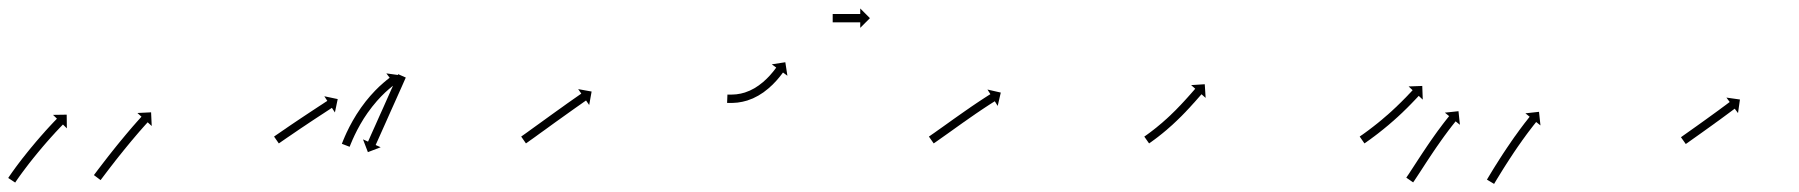

<svg xmlns="http://www.w3.org/2000/svg" viewBox="-51 -435 4310 460"><path d="M-30.1 -10.5C-30.5 -9.9 -30.9 -9.2 -31.3 -8.6L-14.6 2.4C-14.2 1.8 -13.8 1.2 -13.4 0.6L-13.5 0.6L-13.5 0.6C-12.4 -1 -11.3 -2.6 -10.1 -4.3C-10.1 -4.3 -10.1 -4.2 -10.2 -4.2C-10.2 -4.2 -10.2 -4.2 -10.2 -4.2C-8.5 -6.7 -6.7 -9.2 -5 -11.6C-5 -11.6 -5 -11.6 -5 -11.6C-5 -11.6 -5 -11.6 -5 -11.6C-2.7 -14.7 -0.5 -17.9 1.8 -21L1.8 -21L1.8 -21C4.5 -24.6 7.2 -28.3 10 -31.9L10 -31.9L10 -31.9C13 -35.9 16.1 -40 19.2 -44L19.2 -44L19.2 -44C22.6 -48.2 25.9 -52.5 29.3 -56.7L29.3 -56.7L29.3 -56.7C32.8 -61 36.3 -65.4 39.9 -69.7L39.9 -69.7L39.9 -69.7C43.4 -74 47 -78.3 50.7 -82.6L50.6 -82.5L50.6 -82.5C54.1 -86.6 57.7 -90.8 61.2 -94.8L61.2 -94.8L61.2 -94.8C64.6 -98.6 67.9 -102.4 71.3 -106.2L71.3 -106.2L71.3 -106.2C74.3 -109.6 77.4 -112.9 80.5 -116.3L80.5 -116.3L80.4 -116.3C83.1 -119.1 85.7 -121.9 88.3 -124.7L88.3 -124.7L88.3 -124.7C90.3 -126.9 92.4 -129 94.4 -131.2L94.4 -131.1L94.4 -131.1C95.7 -132.5 97 -133.9 98.4 -135.3L98.4 -135.3L98.4 -135.3C98.8 -135.8 99.3 -136.2 99.8 -136.7L109.2 -127.5L108.8 -160.3L76 -159.8L85.4 -150.7C85 -150.2 84.5 -149.7 84 -149.2L84 -149.2L84 -149.2C82.6 -147.8 81.3 -146.4 80 -145L80 -145L79.9 -145C77.9 -142.8 75.8 -140.6 73.7 -138.4L73.7 -138.4L73.7 -138.4C71 -135.5 68.4 -132.7 65.7 -129.8L65.7 -129.8L65.7 -129.8C62.6 -126.4 59.5 -123 56.4 -119.6L56.4 -119.6L56.4 -119.5C53 -115.7 49.6 -111.9 46.2 -108L46.2 -108L46.2 -108C42.6 -103.8 39 -99.7 35.4 -95.5L35.4 -95.5L35.4 -95.5C31.7 -91.1 28.1 -86.8 24.5 -82.4L24.5 -82.4L24.4 -82.4C20.9 -78 17.3 -73.6 13.7 -69.2L13.7 -69.2L13.7 -69.2C10.3 -64.9 6.9 -60.6 3.5 -56.3L3.5 -56.3L3.4 -56.3C0.3 -52.2 -2.8 -48.1 -6 -44L-6 -44L-6 -44C-8.8 -40.3 -11.5 -36.6 -14.3 -32.9L-14.3 -32.8L-14.3 -32.8C-16.7 -29.6 -19 -26.4 -21.3 -23.2C-21.3 -23.2 -21.3 -23.2 -21.3 -23.2C-21.3 -23.2 -21.3 -23.2 -21.3 -23.2C-23.1 -20.7 -24.9 -18.1 -26.6 -15.6C-26.6 -15.6 -26.6 -15.6 -26.6 -15.6C-26.6 -15.6 -26.6 -15.6 -26.6 -15.6C-27.8 -13.9 -28.9 -12.2 -30.1 -10.5L-30.1 -10.5ZM175.2 -17.1C174.8 -16.5 174.4 -16 174 -15.5L190 -3.5C190.4 -4 190.8 -4.6 191.2 -5.1C192.3 -6.6 193.5 -8.1 194.6 -9.6C196.3 -11.9 198.1 -14.3 199.9 -16.6L199.9 -16.6L199.9 -16.6C202.2 -19.6 204.5 -22.7 206.8 -25.7L206.8 -25.7L206.8 -25.7C209.5 -29.3 212.3 -32.8 215 -36.4L215 -36.4L215 -36.4C218.1 -40.4 221.2 -44.3 224.3 -48.3L224.3 -48.3L224.2 -48.3C227.6 -52.5 230.9 -56.7 234.2 -60.9L234.2 -60.9L234.2 -60.9C237.7 -65.3 241.2 -69.6 244.7 -73.9L244.7 -73.9L244.6 -73.9C248.1 -78.2 251.7 -82.5 255.2 -86.8L255.2 -86.8L255.2 -86.8C258.6 -91 262.1 -95.1 265.5 -99.3L265.5 -99.2L265.5 -99.2C268.7 -103.1 272 -107 275.3 -110.8L275.3 -110.8L275.3 -110.8C278.2 -114.2 281.2 -117.6 284.1 -121.1L284.1 -121L284.1 -121C286.6 -123.9 289.2 -126.8 291.7 -129.7L291.7 -129.7L291.7 -129.7C293.7 -131.9 295.6 -134.1 297.6 -136.3L297.6 -136.3L297.6 -136.3C298.9 -137.7 300.1 -139.1 301.4 -140.5L301.4 -140.5L301.4 -140.5C301.9 -141 302.3 -141.5 302.8 -142L312.5 -133.1L311 -165.9L278.2 -164.3L288 -155.4C287.5 -154.9 287.1 -154.4 286.6 -153.9L286.6 -153.9L286.6 -153.9C285.3 -152.5 284 -151.1 282.7 -149.6L282.7 -149.6L282.7 -149.6C280.7 -147.4 278.7 -145.2 276.7 -142.9L276.7 -142.9L276.7 -142.9C274.2 -140 271.6 -137.1 269.1 -134.2L269.1 -134.2L269 -134.2C266 -130.7 263.1 -127.3 260.1 -123.8L260.1 -123.8L260.1 -123.8C256.8 -119.9 253.5 -116 250.2 -112.1L250.2 -112.1L250.2 -112.1C246.7 -107.9 243.2 -103.7 239.8 -99.5L239.7 -99.5L239.7 -99.5C236.2 -95.2 232.6 -90.9 229.1 -86.5L229.1 -86.5L229.1 -86.5C225.6 -82.1 222.1 -77.8 218.6 -73.4L218.6 -73.4L218.6 -73.4C215.2 -69.1 211.9 -64.9 208.5 -60.6L208.5 -60.6L208.5 -60.6C205.4 -56.6 202.3 -52.6 199.2 -48.6L199.2 -48.6L199.2 -48.6C196.4 -45 193.6 -41.4 190.9 -37.8L190.9 -37.8L190.9 -37.8C188.6 -34.8 186.3 -31.7 183.9 -28.7L183.9 -28.7L183.9 -28.7C182.2 -26.3 180.4 -24 178.6 -21.6C177.5 -20.1 176.3 -18.6 175.2 -17.1Z M607 -108.8C606.5 -108.4 606.1 -108.1 605.6 -107.8L617 -91.4C617.5 -91.7 617.9 -92 618.4 -92.3C619.7 -93.3 621.1 -94.2 622.4 -95.1C624.5 -96.6 626.6 -98 628.6 -99.4C631.3 -101.3 634 -103.1 636.7 -105C639.9 -107.2 643.1 -109.4 646.3 -111.5L646.3 -111.5L646.3 -111.5C649.8 -114 653.4 -116.4 657 -118.8L657 -118.8L657 -118.8C660.8 -121.4 664.6 -124 668.4 -126.6L668.4 -126.6L668.4 -126.6C672.4 -129.2 676.3 -131.9 680.3 -134.5L680.3 -134.5L680.3 -134.5C684.3 -137.2 688.2 -139.8 692.2 -142.5C696 -145 699.9 -147.5 703.7 -150.1C707.3 -152.5 710.9 -154.8 714.5 -157.2C717.7 -159.3 721 -161.4 724.2 -163.5C726.9 -165.3 729.6 -167.1 732.4 -168.9C734.5 -170.3 736.6 -171.6 738.7 -173C740 -173.9 741.4 -174.8 742.7 -175.7C743.2 -176 743.7 -176.3 744.2 -176.6L751.4 -165.6L758.1 -197.6L726 -204.4L733.2 -193.3C732.7 -193 732.3 -192.7 731.8 -192.4C730.4 -191.5 729.1 -190.6 727.7 -189.8C725.6 -188.4 723.5 -187 721.4 -185.6C718.7 -183.9 716 -182.1 713.2 -180.3C710 -178.2 706.8 -176 703.5 -173.9C699.9 -171.5 696.3 -169.2 692.7 -166.8C688.8 -164.2 685 -161.7 681.1 -159.1C677.1 -156.5 673.2 -153.8 669.2 -151.2L669.2 -151.2L669.2 -151.2C665.2 -148.5 661.2 -145.8 657.3 -143.2L657.3 -143.2L657.3 -143.2C653.4 -140.6 649.6 -138 645.7 -135.4L645.7 -135.4L645.7 -135.4C642.1 -132.9 638.6 -130.5 635 -128.1L635 -128.1L635 -128C631.8 -125.9 628.6 -123.7 625.4 -121.5C622.7 -119.6 620 -117.7 617.3 -115.9C615.2 -114.4 613.1 -113 611 -111.6C609.7 -110.6 608.3 -109.7 607 -108.8ZM920.4 -247.4C920.7 -248 921 -248.6 921.2 -249.2L903 -257.3C902.7 -256.7 902.4 -256.1 902.2 -255.5C901.4 -253.8 900.6 -252.1 899.9 -250.4C898.7 -247.7 897.5 -245.1 896.3 -242.4C894.8 -239 893.2 -235.5 891.7 -232.1C889.9 -228 888 -223.9 886.2 -219.9C884.2 -215.3 882.2 -210.8 880.1 -206.2C877.9 -201.3 875.8 -196.5 873.6 -191.6C871.4 -186.6 869.1 -181.6 866.9 -176.5C864.6 -171.5 862.4 -166.5 860.1 -161.5C858 -156.6 855.8 -151.7 853.6 -146.9C851.6 -142.3 849.5 -137.8 847.5 -133.2C845.7 -129.1 843.9 -125.1 842 -121C840.5 -117.5 839 -114.1 837.4 -110.7C836.2 -108 835 -105.3 833.9 -102.7C833.1 -101 832.3 -99.3 831.6 -97.6C831.3 -97 831 -96.4 830.8 -95.7L818.7 -101.1L830.4 -70.5L861 -82.2L849 -87.6C849.3 -88.2 849.6 -88.8 849.8 -89.4C850.6 -91.1 851.3 -92.8 852.1 -94.5C853.3 -97.2 854.5 -99.8 855.7 -102.5C857.2 -105.9 858.8 -109.4 860.3 -112.8C862.1 -116.9 863.9 -121 865.8 -125.1C867.8 -129.6 869.8 -134.2 871.9 -138.7C874 -143.6 876.2 -148.4 878.4 -153.3C880.6 -158.3 882.9 -163.4 885.1 -168.4C887.4 -173.4 889.6 -178.4 891.9 -183.5C894 -188.3 896.2 -193.2 898.4 -198C900.4 -202.6 902.5 -207.1 904.5 -211.7C906.3 -215.8 908.1 -219.9 910 -223.9C911.5 -227.4 913 -230.8 914.6 -234.3C915.8 -236.9 916.9 -239.6 918.1 -242.2C918.9 -243.9 919.7 -245.7 920.4 -247.4ZM768.8 -92.5C768.5 -91.8 768.3 -91.2 768 -90.5L786.7 -83.3C786.9 -83.9 787.2 -84.6 787.4 -85.2L787.4 -85.2L787.4 -85.2C788.1 -87.1 788.9 -88.9 789.6 -90.7C789.6 -90.7 789.6 -90.7 789.6 -90.7C789.6 -90.7 789.6 -90.7 789.6 -90.7C790.8 -93.5 792 -96.3 793.2 -99.1C793.2 -99.1 793.2 -99.1 793.1 -99.1C793.1 -99.1 793.1 -99.1 793.1 -99.1C794.7 -102.7 796.4 -106.3 798.1 -109.9C798.1 -109.9 798.1 -109.9 798 -109.9C798 -109.9 798 -109.8 798 -109.8C800.1 -114.1 802.1 -118.3 804.3 -122.5C804.3 -122.5 804.3 -122.5 804.2 -122.5C804.2 -122.4 804.2 -122.4 804.2 -122.4C806.7 -127.1 809.2 -131.7 811.8 -136.3C811.8 -136.3 811.7 -136.3 811.7 -136.2C811.7 -136.2 811.7 -136.2 811.7 -136.2C814.5 -141.1 817.4 -145.9 820.4 -150.7C820.4 -150.7 820.4 -150.7 820.4 -150.6C820.4 -150.6 820.3 -150.6 820.3 -150.6C823.5 -155.5 826.8 -160.3 830.1 -165.2C830.1 -165.2 830.1 -165.1 830 -165.1C830 -165 830 -165 830 -165C833.4 -169.8 836.9 -174.5 840.5 -179.1C840.5 -179.1 840.4 -179.1 840.4 -179.1C840.4 -179 840.4 -179 840.4 -179C843.9 -183.4 847.5 -187.8 851.3 -192.1C851.3 -192.1 851.2 -192.1 851.2 -192.1C851.2 -192 851.1 -192 851.1 -192C854.7 -196 858.3 -199.9 862 -203.8C862 -203.8 862 -203.8 861.9 -203.7C861.9 -203.7 861.9 -203.7 861.9 -203.7C865.2 -207.1 868.7 -210.5 872.1 -213.8C872.1 -213.8 872.1 -213.8 872.1 -213.7C872.1 -213.7 872 -213.7 872 -213.7C875 -216.4 878 -219.2 881.1 -221.8C881.1 -221.8 881.1 -221.8 881.1 -221.8C881 -221.8 881 -221.7 881 -221.7C883.4 -223.8 885.8 -225.8 888.3 -227.8C888.3 -227.8 888.2 -227.8 888.2 -227.8C888.2 -227.7 888.2 -227.7 888.2 -227.7C889.8 -229 891.4 -230.2 893 -231.5C893 -231.5 892.9 -231.5 892.9 -231.5C892.9 -231.5 892.9 -231.4 892.9 -231.4C893.5 -231.9 894.1 -232.3 894.6 -232.8L902.6 -222.3L907.1 -254.7L874.6 -259.2L882.6 -248.7C882 -248.2 881.4 -247.8 880.8 -247.3C880.8 -247.3 880.8 -247.3 880.8 -247.3C880.7 -247.3 880.7 -247.3 880.7 -247.3C879.1 -246 877.4 -244.7 875.7 -243.4C875.7 -243.4 875.7 -243.4 875.7 -243.3C875.7 -243.3 875.6 -243.3 875.6 -243.3C873.1 -241.2 870.6 -239.1 868.1 -237C868.1 -237 868 -237 868 -236.9C868 -236.9 868 -236.9 868 -236.9C864.7 -234.1 861.6 -231.3 858.5 -228.4C858.5 -228.4 858.4 -228.3 858.4 -228.3C858.4 -228.3 858.3 -228.3 858.3 -228.3C854.7 -224.8 851.1 -221.3 847.6 -217.7C847.6 -217.7 847.6 -217.7 847.6 -217.7C847.5 -217.6 847.5 -217.6 847.5 -217.6C843.7 -213.6 839.9 -209.5 836.2 -205.3C836.2 -205.3 836.2 -205.3 836.1 -205.2C836.1 -205.2 836.1 -205.2 836.1 -205.2C832.2 -200.7 828.4 -196.1 824.7 -191.5C824.7 -191.5 824.7 -191.4 824.7 -191.4C824.7 -191.4 824.6 -191.3 824.6 -191.3C820.9 -186.5 817.3 -181.6 813.7 -176.7C813.7 -176.7 813.7 -176.6 813.7 -176.6C813.7 -176.6 813.6 -176.5 813.6 -176.5C810.2 -171.5 806.8 -166.5 803.5 -161.4C803.5 -161.4 803.5 -161.4 803.5 -161.3C803.5 -161.3 803.4 -161.3 803.4 -161.3C800.3 -156.3 797.3 -151.3 794.4 -146.2C794.4 -146.2 794.4 -146.2 794.4 -146.2C794.3 -146.1 794.3 -146.1 794.3 -146.1C791.7 -141.3 789 -136.5 786.5 -131.7C786.5 -131.7 786.5 -131.7 786.5 -131.6C786.5 -131.6 786.4 -131.6 786.4 -131.6C784.2 -127.2 782.1 -122.9 780 -118.5C780 -118.5 780 -118.4 779.9 -118.4C779.9 -118.4 779.9 -118.4 779.9 -118.4C778.2 -114.6 776.5 -110.9 774.8 -107.1C774.8 -107.1 774.8 -107.1 774.8 -107.1C774.8 -107.1 774.8 -107 774.8 -107C773.5 -104.1 772.3 -101.2 771.1 -98.3C771.1 -98.3 771.1 -98.3 771.1 -98.2C771.1 -98.2 771.1 -98.2 771.1 -98.2C770.3 -96.3 769.6 -94.4 768.8 -92.5L768.8 -92.5Z M1199.2 -108.9C1198.7 -108.5 1198.2 -108.2 1197.7 -107.8L1209.1 -91.4C1209.6 -91.8 1210.1 -92.1 1210.6 -92.5L1210.6 -92.5L1210.6 -92.5C1212.1 -93.5 1213.6 -94.6 1215.1 -95.6L1215.1 -95.6L1215.1 -95.7C1217.5 -97.3 1219.8 -99 1222.1 -100.7L1222.2 -100.7L1222.2 -100.7C1225.2 -102.8 1228.3 -105 1231.3 -107.2C1234.9 -109.8 1238.5 -112.4 1242.1 -115.1C1246.2 -118 1250.2 -120.9 1254.3 -123.8C1258.6 -126.9 1262.9 -130.1 1267.2 -133.2C1271.7 -136.4 1276.2 -139.6 1280.6 -142.9C1285.1 -146.1 1289.6 -149.3 1294.1 -152.5C1298.4 -155.6 1302.7 -158.7 1307.1 -161.8C1311.2 -164.8 1315.2 -167.7 1319.3 -170.5C1323 -173.1 1326.6 -175.7 1330.3 -178.3C1333.4 -180.5 1336.5 -182.7 1339.6 -184.8C1342 -186.5 1344.4 -188.2 1346.8 -189.9C1348.3 -190.9 1349.9 -192 1351.4 -193.1C1352 -193.5 1352.5 -193.9 1353.1 -194.2L1360.6 -183.4L1366.4 -215.7L1334.2 -221.5L1341.7 -210.7C1341.1 -210.3 1340.6 -209.9 1340 -209.5C1338.5 -208.4 1336.9 -207.4 1335.4 -206.3C1332.9 -204.6 1330.5 -202.9 1328.1 -201.2C1325 -199 1321.9 -196.9 1318.8 -194.7C1315.1 -192.1 1311.4 -189.5 1307.7 -186.9C1303.7 -184 1299.6 -181 1295.5 -178.1C1291.1 -175 1286.8 -171.9 1282.4 -168.8C1277.9 -165.5 1273.4 -162.3 1268.9 -159.1C1264.5 -155.9 1260 -152.6 1255.5 -149.4C1251.2 -146.3 1246.9 -143.1 1242.5 -140C1238.5 -137.1 1234.5 -134.2 1230.4 -131.3C1226.8 -128.7 1223.2 -126.1 1219.6 -123.5C1216.6 -121.3 1213.6 -119.1 1210.5 -116.9L1210.5 -116.9L1210.5 -116.9C1208.2 -115.3 1205.9 -113.6 1203.6 -112L1203.6 -112L1203.6 -112C1202.1 -111 1200.6 -109.9 1199.2 -108.9L1199.2 -108.9Z M1693.1 -208.4C1692.7 -208.4 1692.2 -208.4 1691.8 -208.5L1691 -188.5C1691.5 -188.5 1692 -188.4 1692.5 -188.4C1692.5 -188.4 1692.5 -188.4 1692.5 -188.4C1692.5 -188.4 1692.5 -188.4 1692.5 -188.4C1694.2 -188.4 1695.9 -188.4 1697.6 -188.3C1697.6 -188.3 1697.6 -188.3 1697.6 -188.3C1697.7 -188.3 1697.7 -188.3 1697.7 -188.3C1700.3 -188.3 1702.9 -188.4 1705.6 -188.5C1705.6 -188.5 1705.6 -188.5 1705.7 -188.5C1705.7 -188.5 1705.7 -188.5 1705.7 -188.5C1709 -188.6 1712.3 -188.9 1715.6 -189.2C1715.6 -189.2 1715.7 -189.2 1715.8 -189.2C1715.8 -189.2 1715.9 -189.2 1715.9 -189.2C1719.7 -189.7 1723.4 -190.3 1727.2 -191.1C1727.2 -191.1 1727.2 -191.1 1727.3 -191.1C1727.4 -191.1 1727.4 -191.1 1727.4 -191.1C1731.6 -192 1735.7 -193.1 1739.8 -194.3C1739.8 -194.3 1739.9 -194.4 1740 -194.4C1740.1 -194.4 1740.1 -194.5 1740.1 -194.5C1744.5 -195.9 1748.7 -197.6 1752.9 -199.3C1752.9 -199.3 1753 -199.4 1753.1 -199.4C1753.2 -199.5 1753.3 -199.5 1753.3 -199.5C1757.6 -201.5 1761.8 -203.7 1766 -206C1766 -206 1766.1 -206.1 1766.1 -206.1C1766.2 -206.1 1766.3 -206.2 1766.3 -206.2C1770.4 -208.7 1774.5 -211.3 1778.5 -214C1778.5 -214 1778.5 -214.1 1778.6 -214.1C1778.7 -214.2 1778.7 -214.2 1778.7 -214.2C1782.5 -217 1786.3 -220 1789.9 -223C1789.9 -223 1790 -223 1790 -223.1C1790.1 -223.1 1790.1 -223.2 1790.1 -223.2C1793.5 -226.1 1796.8 -229.1 1800 -232.2C1800 -232.2 1800.1 -232.3 1800.1 -232.3C1800.2 -232.4 1800.2 -232.4 1800.2 -232.4C1803.1 -235.3 1805.9 -238.2 1808.6 -241.2C1808.6 -241.2 1808.6 -241.2 1808.7 -241.3C1808.7 -241.3 1808.7 -241.3 1808.7 -241.3C1811 -243.9 1813.3 -246.5 1815.5 -249.2C1815.5 -249.2 1815.5 -249.2 1815.5 -249.2C1815.6 -249.2 1815.6 -249.3 1815.6 -249.3C1817.3 -251.3 1818.9 -253.4 1820.6 -255.6C1820.6 -255.6 1820.6 -255.6 1820.6 -255.6C1820.6 -255.6 1820.6 -255.6 1820.6 -255.6C1821.7 -257 1822.7 -258.4 1823.8 -259.8L1823.8 -259.8L1823.8 -259.8C1824.2 -260.3 1824.5 -260.8 1824.9 -261.3L1835.5 -253.5L1830.5 -285.9L1798.1 -280.9L1808.7 -273.1C1808.4 -272.6 1808 -272.1 1807.7 -271.7L1807.7 -271.7L1807.7 -271.7C1806.7 -270.4 1805.7 -269.1 1804.7 -267.8C1804.7 -267.8 1804.8 -267.8 1804.8 -267.8C1804.8 -267.8 1804.8 -267.8 1804.8 -267.8C1803.2 -265.8 1801.7 -263.9 1800.1 -261.9C1800.1 -261.9 1800.1 -261.9 1800.1 -261.9C1800.1 -262 1800.1 -262 1800.1 -262C1798.1 -259.5 1795.9 -257 1793.8 -254.6C1793.8 -254.6 1793.8 -254.6 1793.8 -254.7C1793.9 -254.7 1793.9 -254.7 1793.9 -254.7C1791.3 -251.9 1788.7 -249.2 1786 -246.5C1786 -246.5 1786.1 -246.5 1786.1 -246.6C1786.1 -246.6 1786.2 -246.7 1786.2 -246.7C1783.2 -243.8 1780.1 -241 1777 -238.2C1777 -238.2 1777 -238.3 1777.1 -238.3C1777.1 -238.3 1777.2 -238.4 1777.2 -238.4C1773.8 -235.6 1770.4 -232.9 1766.8 -230.3C1766.8 -230.3 1766.9 -230.4 1767 -230.4C1767 -230.4 1767.1 -230.5 1767.1 -230.5C1763.5 -228 1759.8 -225.6 1756 -223.3C1756 -223.3 1756.1 -223.4 1756.1 -223.4C1756.2 -223.4 1756.3 -223.5 1756.3 -223.5C1752.5 -221.4 1748.7 -219.4 1744.8 -217.6C1744.8 -217.6 1744.9 -217.6 1744.9 -217.7C1745 -217.7 1745.1 -217.8 1745.1 -217.8C1741.4 -216.2 1737.6 -214.7 1733.7 -213.4C1733.7 -213.4 1733.8 -213.4 1733.9 -213.4C1734 -213.5 1734.1 -213.5 1734.1 -213.5C1730.4 -212.4 1726.8 -211.5 1723.1 -210.6C1723.1 -210.6 1723.1 -210.6 1723.2 -210.7C1723.3 -210.7 1723.3 -210.7 1723.3 -210.7C1720.1 -210 1716.8 -209.5 1713.5 -209.1C1713.5 -209.1 1713.5 -209.1 1713.6 -209.1C1713.7 -209.1 1713.8 -209.1 1713.8 -209.1C1710.8 -208.8 1707.8 -208.6 1704.8 -208.5C1704.8 -208.5 1704.8 -208.5 1704.9 -208.5C1704.9 -208.5 1705 -208.5 1705 -208.5C1702.5 -208.4 1700.1 -208.3 1697.6 -208.3C1697.6 -208.3 1697.7 -208.3 1697.7 -208.3C1697.7 -208.3 1697.7 -208.3 1697.7 -208.3C1696.2 -208.4 1694.6 -208.4 1693.1 -208.4C1693.1 -208.4 1693.1 -208.4 1693.1 -208.4C1693.1 -208.4 1693.1 -208.4 1693.1 -208.4ZM1944.7 -401.5C1944.5 -401.5 1944.2 -401.5 1944 -401.5V-381.5C1944.2 -381.5 1944.5 -381.5 1944.7 -381.5C1945.4 -381.5 1946.1 -381.5 1946.8 -381.5C1947.9 -381.5 1949 -381.5 1950.1 -381.5C1951.5 -381.5 1952.9 -381.5 1954.3 -381.5C1956 -381.5 1957.6 -381.5 1959.3 -381.5C1961.2 -381.5 1963 -381.5 1964.9 -381.5C1966.9 -381.5 1968.9 -381.5 1970.8 -381.5C1972.9 -381.5 1974.9 -381.5 1977 -381.5C1979.1 -381.5 1981.1 -381.5 1983.2 -381.5C1985.1 -381.5 1987.1 -381.5 1989.1 -381.5C1991 -381.5 1992.8 -381.5 1994.7 -381.5C1996.4 -381.5 1998 -381.5 1999.7 -381.5C2001.1 -381.5 2002.5 -381.5 2003.9 -381.5C2005 -381.5 2006.1 -381.5 2007.2 -381.5C2007.9 -381.5 2008.6 -381.5 2009.3 -381.5C2009.5 -381.5 2009.8 -381.5 2010 -381.5V-368.3L2033.2 -391.5L2010 -414.7V-401.5C2009.8 -401.5 2009.5 -401.5 2009.3 -401.5C2008.6 -401.5 2007.9 -401.5 2007.2 -401.5C2006.1 -401.5 2005 -401.5 2003.9 -401.5C2002.5 -401.5 2001.1 -401.5 1999.7 -401.5C1998 -401.5 1996.4 -401.5 1994.7 -401.5C1992.8 -401.5 1991 -401.5 1989.1 -401.5C1987.1 -401.5 1985.1 -401.5 1983.2 -401.5C1981.1 -401.5 1979.1 -401.5 1977 -401.5C1974.9 -401.5 1972.9 -401.5 1970.8 -401.5C1968.9 -401.5 1966.9 -401.5 1964.9 -401.5C1963 -401.5 1961.2 -401.5 1959.3 -401.5C1957.6 -401.5 1956 -401.5 1954.3 -401.5C1952.9 -401.5 1951.5 -401.5 1950.1 -401.5C1949 -401.5 1947.9 -401.5 1946.8 -401.5C1946.1 -401.5 1945.4 -401.5 1944.7 -401.5Z M2176.2 -108.9C2175.6 -108.5 2175.1 -108.1 2174.5 -107.8L2186 -91.4C2186.5 -91.7 2187.1 -92.1 2187.6 -92.5C2189.1 -93.6 2190.7 -94.6 2192.2 -95.7C2194.6 -97.4 2196.9 -99 2199.3 -100.7C2202.4 -102.9 2205.4 -105 2208.5 -107.2C2212.1 -109.8 2215.8 -112.3 2219.4 -114.9C2223.5 -117.8 2227.5 -120.7 2231.6 -123.6C2235.9 -126.7 2240.3 -129.8 2244.6 -132.9C2249.1 -136.1 2253.6 -139.3 2258.1 -142.5L2258.1 -142.5L2258.1 -142.4C2262.7 -145.6 2267.2 -148.8 2271.7 -152L2271.7 -152L2271.7 -152C2276.1 -155.1 2280.5 -158.1 2285 -161.2L2285 -161.2L2284.9 -161.2C2289.1 -164 2293.3 -166.9 2297.5 -169.7L2297.4 -169.7L2297.4 -169.7C2301.2 -172.2 2305 -174.7 2308.7 -177.2L2308.7 -177.2L2308.7 -177.2C2311.9 -179.3 2315.1 -181.4 2318.3 -183.5L2318.3 -183.5L2318.3 -183.5C2320.8 -185.1 2323.3 -186.7 2325.8 -188.3L2325.8 -188.3L2325.8 -188.3C2327.4 -189.3 2329 -190.3 2330.6 -191.3L2330.6 -191.3L2330.6 -191.3C2331.2 -191.7 2331.8 -192.1 2332.4 -192.4L2339.3 -181.2L2346.7 -213.2L2314.8 -220.5L2321.8 -209.4C2321.2 -209 2320.6 -208.6 2320 -208.3L2320 -208.3L2320 -208.3C2318.4 -207.2 2316.7 -206.2 2315.1 -205.2L2315.1 -205.2L2315.1 -205.2C2312.5 -203.5 2310 -201.9 2307.5 -200.3L2307.5 -200.3L2307.5 -200.3C2304.2 -198.2 2301 -196 2297.7 -193.9L2297.7 -193.9L2297.7 -193.9C2293.9 -191.4 2290.1 -188.8 2286.3 -186.3L2286.3 -186.2L2286.2 -186.2C2282 -183.4 2277.8 -180.5 2273.6 -177.7L2273.6 -177.6L2273.6 -177.6C2269.2 -174.6 2264.7 -171.5 2260.3 -168.4L2260.3 -168.4L2260.3 -168.4C2255.7 -165.2 2251.1 -162 2246.6 -158.8L2246.6 -158.8L2246.6 -158.8C2242.1 -155.6 2237.6 -152.4 2233 -149.2C2228.7 -146.1 2224.3 -143 2220 -139.9C2215.9 -137 2211.9 -134.1 2207.8 -131.2C2204.2 -128.7 2200.6 -126.1 2196.9 -123.5C2193.9 -121.3 2190.8 -119.2 2187.8 -117C2185.4 -115.4 2183.1 -113.7 2180.7 -112.1C2179.2 -111 2177.7 -109.9 2176.2 -108.9Z M2692.1 -108.8C2691.6 -108.5 2691.1 -108.1 2690.5 -107.8L2702 -91.4C2702.5 -91.7 2703 -92.1 2703.6 -92.5L2703.6 -92.5L2703.6 -92.5C2705.1 -93.5 2706.5 -94.6 2708 -95.6L2708 -95.6L2708 -95.6C2710.3 -97.3 2712.6 -98.9 2714.8 -100.6C2714.8 -100.6 2714.8 -100.6 2714.8 -100.6C2714.9 -100.6 2714.9 -100.6 2714.9 -100.6C2717.8 -102.8 2720.7 -105 2723.6 -107.2C2723.6 -107.2 2723.6 -107.2 2723.6 -107.2C2723.6 -107.2 2723.6 -107.2 2723.6 -107.2C2727 -109.9 2730.4 -112.6 2733.7 -115.2C2733.7 -115.2 2733.7 -115.3 2733.8 -115.3C2733.8 -115.3 2733.8 -115.3 2733.8 -115.3C2737.5 -118.3 2741.2 -121.4 2744.9 -124.5C2744.9 -124.5 2744.9 -124.5 2744.9 -124.6C2744.9 -124.6 2744.9 -124.6 2744.9 -124.6C2748.8 -127.9 2752.7 -131.3 2756.5 -134.8C2756.5 -134.8 2756.5 -134.8 2756.5 -134.8C2756.5 -134.8 2756.6 -134.8 2756.6 -134.8C2760.5 -138.4 2764.4 -142 2768.2 -145.7C2768.2 -145.7 2768.3 -145.7 2768.3 -145.7C2768.3 -145.7 2768.3 -145.8 2768.3 -145.8C2772.1 -149.4 2775.9 -153.2 2779.7 -156.9C2779.7 -156.9 2779.7 -157 2779.7 -157C2779.8 -157 2779.8 -157 2779.8 -157C2783.4 -160.7 2787 -164.4 2790.6 -168.1C2790.6 -168.1 2790.6 -168.1 2790.6 -168.2C2790.6 -168.2 2790.6 -168.2 2790.6 -168.2C2794 -171.7 2797.3 -175.3 2800.6 -178.8L2800.6 -178.9L2800.6 -178.9C2803.6 -182.1 2806.5 -185.3 2809.4 -188.6L2809.5 -188.6L2809.5 -188.6C2811.9 -191.4 2814.4 -194.2 2816.9 -197L2816.9 -197L2816.9 -197C2818.8 -199.2 2820.7 -201.3 2822.6 -203.5C2823.9 -204.9 2825.1 -206.3 2826.3 -207.7C2826.8 -208.2 2827.2 -208.7 2827.6 -209.2L2837.5 -200.5L2835.4 -233.2L2802.7 -231.1L2812.6 -222.4C2812.2 -221.9 2811.7 -221.4 2811.3 -220.9C2810.1 -219.5 2808.8 -218.1 2807.6 -216.7C2805.7 -214.5 2803.8 -212.4 2801.9 -210.2L2801.9 -210.2L2801.9 -210.2C2799.5 -207.5 2797 -204.7 2794.5 -201.9L2794.6 -202L2794.6 -202C2791.7 -198.8 2788.8 -195.6 2785.9 -192.4L2785.9 -192.4L2785.9 -192.4C2782.6 -188.9 2779.4 -185.4 2776.1 -181.9C2776.1 -181.9 2776.1 -181.9 2776.1 -181.9C2776.1 -182 2776.1 -182 2776.1 -182C2772.6 -178.3 2769.1 -174.7 2765.5 -171C2765.5 -171 2765.5 -171.1 2765.6 -171.1C2765.6 -171.1 2765.6 -171.1 2765.6 -171.1C2761.9 -167.4 2758.2 -163.8 2754.4 -160.2C2754.4 -160.2 2754.4 -160.2 2754.5 -160.2C2754.5 -160.2 2754.5 -160.2 2754.5 -160.2C2750.7 -156.6 2746.9 -153.1 2743.1 -149.6C2743.1 -149.6 2743.1 -149.6 2743.1 -149.6C2743.1 -149.6 2743.1 -149.7 2743.1 -149.7C2739.4 -146.3 2735.6 -143 2731.9 -139.7C2731.9 -139.7 2731.9 -139.7 2731.9 -139.7C2731.9 -139.8 2731.9 -139.8 2731.9 -139.8C2728.3 -136.7 2724.7 -133.7 2721.1 -130.8C2721.1 -130.8 2721.1 -130.8 2721.2 -130.8C2721.2 -130.8 2721.2 -130.8 2721.2 -130.8C2717.9 -128.2 2714.6 -125.6 2711.3 -123C2711.3 -123 2711.3 -123 2711.4 -123C2711.4 -123.1 2711.4 -123.1 2711.4 -123.1C2708.6 -120.9 2705.7 -118.8 2702.9 -116.6C2702.9 -116.6 2702.9 -116.7 2702.9 -116.7C2702.9 -116.7 2703 -116.7 2703 -116.7C2700.8 -115.1 2698.5 -113.4 2696.3 -111.8L2696.3 -111.9L2696.4 -111.9C2694.9 -110.9 2693.5 -109.8 2692.1 -108.8L2692.1 -108.8Z M3208.1 -108.9C3207.6 -108.5 3207.1 -108.1 3206.6 -107.8L3218 -91.4C3218.5 -91.7 3219.1 -92.1 3219.6 -92.5L3219.6 -92.5L3219.6 -92.5C3221.1 -93.5 3222.6 -94.6 3224.1 -95.6L3224.1 -95.6L3224.1 -95.7C3226.4 -97.3 3228.7 -99 3231 -100.6L3231 -100.6L3231.1 -100.6C3234 -102.8 3237 -105 3239.9 -107.2C3239.9 -107.2 3239.9 -107.2 3240 -107.2C3240 -107.2 3240 -107.2 3240 -107.2C3243.5 -109.8 3246.9 -112.5 3250.4 -115.1C3250.4 -115.1 3250.4 -115.1 3250.4 -115.1C3250.4 -115.1 3250.4 -115.1 3250.4 -115.1C3254.2 -118.1 3258 -121.1 3261.8 -124.2C3261.8 -124.2 3261.9 -124.2 3261.9 -124.2C3261.9 -124.2 3261.9 -124.2 3261.9 -124.2C3265.9 -127.5 3269.9 -130.8 3273.9 -134.1C3273.9 -134.1 3273.9 -134.1 3273.9 -134.1C3273.9 -134.1 3274 -134.1 3274 -134.1C3278 -137.6 3282.1 -141.1 3286.1 -144.6C3286.1 -144.6 3286.2 -144.6 3286.2 -144.6C3286.2 -144.6 3286.2 -144.6 3286.2 -144.6C3290.2 -148.2 3294.2 -151.7 3298.1 -155.3C3298.1 -155.3 3298.2 -155.4 3298.2 -155.4C3298.2 -155.4 3298.2 -155.4 3298.2 -155.4C3302 -158.9 3305.8 -162.5 3309.6 -166C3309.6 -166 3309.6 -166 3309.6 -166C3309.6 -166.1 3309.6 -166.1 3309.6 -166.1C3313.1 -169.4 3316.6 -172.8 3320 -176.2C3320 -176.2 3320 -176.2 3320.1 -176.3C3320.1 -176.3 3320.1 -176.3 3320.1 -176.3C3323.2 -179.3 3326.2 -182.4 3329.3 -185.6L3329.3 -185.6L3329.3 -185.6C3331.9 -188.2 3334.5 -190.9 3337 -193.6L3337 -193.6L3337 -193.6C3339 -195.7 3341 -197.7 3342.9 -199.8L3342.9 -199.8L3342.9 -199.8C3344.2 -201.2 3345.5 -202.5 3346.7 -203.9C3347.2 -204.3 3347.6 -204.8 3348.1 -205.3L3357.7 -196.3L3356.5 -229.1L3323.8 -227.9L3333.4 -218.9C3333 -218.4 3332.5 -218 3332.1 -217.5C3330.8 -216.2 3329.6 -214.8 3328.4 -213.5L3328.4 -213.5L3328.4 -213.5C3326.4 -211.5 3324.5 -209.4 3322.5 -207.4L3322.6 -207.4L3322.6 -207.4C3320 -204.8 3317.5 -202.1 3315 -199.5L3315 -199.5L3315 -199.6C3312 -196.5 3309 -193.5 3305.9 -190.4C3305.9 -190.4 3306 -190.4 3306 -190.4C3306 -190.5 3306 -190.5 3306 -190.5C3302.6 -187.1 3299.2 -183.8 3295.7 -180.5C3295.7 -180.5 3295.7 -180.5 3295.8 -180.5C3295.8 -180.5 3295.8 -180.5 3295.8 -180.5C3292.1 -177 3288.4 -173.5 3284.6 -170.1C3284.6 -170.1 3284.6 -170.1 3284.7 -170.1C3284.7 -170.1 3284.7 -170.1 3284.7 -170.1C3280.8 -166.6 3276.9 -163.1 3273 -159.6C3273 -159.6 3273 -159.6 3273 -159.6C3273 -159.6 3273 -159.7 3273 -159.7C3269 -156.2 3265.1 -152.8 3261 -149.4C3261 -149.4 3261.1 -149.4 3261.1 -149.4C3261.1 -149.4 3261.1 -149.4 3261.1 -149.4C3257.2 -146.2 3253.3 -142.9 3249.3 -139.7C3249.3 -139.7 3249.3 -139.8 3249.3 -139.8C3249.3 -139.8 3249.4 -139.8 3249.4 -139.8C3245.6 -136.8 3241.9 -133.9 3238.1 -130.9C3238.1 -130.9 3238.1 -130.9 3238.2 -130.9C3238.2 -131 3238.2 -131 3238.2 -131C3234.8 -128.4 3231.4 -125.8 3228 -123.2C3228 -123.2 3228 -123.2 3228 -123.2C3228 -123.2 3228 -123.2 3228 -123.2C3225.1 -121.1 3222.2 -118.9 3219.3 -116.8L3219.3 -116.8L3219.3 -116.8C3217 -115.2 3214.8 -113.6 3212.5 -111.9L3212.5 -112L3212.5 -112C3211.1 -110.9 3209.6 -109.9 3208.1 -108.9L3208.1 -108.9ZM3319.3 -10.9C3318.9 -10.4 3318.6 -9.9 3318.2 -9.4L3334.7 2C3335 1.5 3335.4 1 3335.7 0.4L3335.7 0.4L3335.7 0.4C3336.8 -1.1 3337.8 -2.6 3338.8 -4L3338.8 -4.1L3338.8 -4.1C3340.4 -6.4 3342 -8.8 3343.5 -11.2L3343.5 -11.2L3343.5 -11.2C3345.6 -14.3 3347.6 -17.4 3349.7 -20.6L3349.7 -20.6L3349.7 -20.6C3352.1 -24.3 3354.5 -28 3357 -31.8C3359.7 -36 3362.4 -40.2 3365.1 -44.3L3365.1 -44.3L3365.1 -44.3C3368.1 -48.8 3371 -53.3 3374 -57.8L3374 -57.8L3374 -57.8C3377.1 -62.4 3380.1 -67 3383.3 -71.7L3383.2 -71.7L3383.2 -71.6C3386.4 -76.3 3389.5 -80.9 3392.7 -85.5L3392.7 -85.4L3392.7 -85.4C3395.8 -89.9 3398.9 -94.3 3402 -98.7L3402 -98.7L3402 -98.7C3404.9 -102.8 3407.9 -107 3410.9 -111.1L3410.9 -111.1L3410.9 -111C3413.6 -114.7 3416.3 -118.4 3419 -122L3419 -122L3419 -122C3421.4 -125.1 3423.7 -128.1 3426.1 -131.2L3426.1 -131.2L3426 -131.2C3427.9 -133.5 3429.7 -135.9 3431.6 -138.2L3431.6 -138.2L3431.6 -138.2C3432.8 -139.7 3434 -141.2 3435.2 -142.7L3435.2 -142.7L3435.2 -142.7C3435.6 -143.2 3436 -143.7 3436.4 -144.3L3446.7 -136L3443.3 -168.6L3410.7 -165.1L3420.9 -156.8C3420.5 -156.3 3420 -155.8 3419.6 -155.2L3419.6 -155.2L3419.6 -155.2C3418.4 -153.7 3417.1 -152.2 3415.9 -150.6L3415.9 -150.6L3415.9 -150.6C3414 -148.2 3412.1 -145.8 3410.3 -143.5L3410.3 -143.4L3410.2 -143.4C3407.8 -140.3 3405.5 -137.2 3403.1 -134.1L3403.1 -134.1L3403.1 -134C3400.3 -130.3 3397.5 -126.6 3394.8 -122.9L3394.8 -122.9L3394.7 -122.9C3391.7 -118.7 3388.7 -114.5 3385.7 -110.3L3385.7 -110.3L3385.7 -110.3C3382.5 -105.8 3379.4 -101.3 3376.2 -96.8L3376.2 -96.8L3376.2 -96.8C3373 -92.2 3369.8 -87.5 3366.7 -82.9L3366.7 -82.8L3366.7 -82.8C3363.5 -78.2 3360.4 -73.5 3357.3 -68.8L3357.3 -68.8L3357.3 -68.8C3354.3 -64.3 3351.4 -59.8 3348.4 -55.3L3348.4 -55.3L3348.4 -55.3C3345.7 -51.1 3342.9 -46.9 3340.2 -42.7C3337.8 -38.9 3335.4 -35.2 3332.9 -31.5L3332.9 -31.5L3332.9 -31.5C3330.9 -28.4 3328.9 -25.3 3326.8 -22.2L3326.9 -22.2L3326.9 -22.2C3325.3 -19.9 3323.8 -17.6 3322.2 -15.2L3322.2 -15.3L3322.2 -15.3C3321.2 -13.8 3320.3 -12.4 3319.3 -10.9L3319.3 -10.9ZM3512.5 -6.4C3512.1 -5.8 3511.8 -5.2 3511.4 -4.7L3528.6 5.6C3528.9 5 3529.3 4.4 3529.6 3.9C3530.6 2.2 3531.6 0.6 3532.5 -1L3532.5 -1L3532.5 -1C3534.1 -3.5 3535.6 -6 3537.1 -8.6L3537.1 -8.5L3537.1 -8.5C3539.1 -11.8 3541.1 -15.1 3543.1 -18.3L3543.1 -18.3L3543.1 -18.3C3545.4 -22.1 3547.8 -26 3550.2 -29.8L3550.2 -29.8L3550.2 -29.8C3552.9 -34 3555.6 -38.3 3558.3 -42.6L3558.3 -42.6L3558.3 -42.5C3561.2 -47.1 3564.1 -51.6 3567.1 -56.2L3567.1 -56.1L3567.1 -56.1C3570.1 -60.8 3573.2 -65.4 3576.3 -70.1L3576.3 -70.1L3576.3 -70.1C3579.4 -74.7 3582.6 -79.3 3585.7 -83.9L3585.7 -83.9L3585.7 -83.9C3588.8 -88.3 3591.9 -92.8 3595.1 -97.2L3595 -97.2L3595 -97.2C3598 -101.3 3601 -105.4 3604 -109.5L3603.9 -109.5L3603.9 -109.5C3606.6 -113.2 3609.3 -116.8 3612.1 -120.5L3612.1 -120.5L3612.1 -120.4C3614.4 -123.5 3616.7 -126.6 3619.1 -129.6L3619.1 -129.6L3619.1 -129.6C3620.9 -132 3622.7 -134.3 3624.6 -136.7L3624.6 -136.6L3624.6 -136.6C3625.7 -138.1 3626.9 -139.6 3628.1 -141.1L3628.1 -141.1L3628.1 -141.1C3628.6 -141.7 3629 -142.2 3629.4 -142.7L3639.7 -134.5L3636.2 -167.1L3603.6 -163.5L3613.8 -155.3C3613.4 -154.7 3613 -154.2 3612.5 -153.7L3612.5 -153.6L3612.5 -153.6C3611.3 -152.1 3610.1 -150.6 3608.9 -149.1L3608.9 -149L3608.9 -149C3607 -146.7 3605.1 -144.3 3603.3 -141.9L3603.3 -141.9L3603.2 -141.9C3600.9 -138.8 3598.5 -135.6 3596.1 -132.5L3596.1 -132.5L3596.1 -132.5C3593.3 -128.8 3590.6 -125.1 3587.8 -121.4L3587.8 -121.3L3587.8 -121.3C3584.8 -117.2 3581.8 -113 3578.8 -108.8L3578.7 -108.8L3578.7 -108.8C3575.6 -104.3 3572.4 -99.8 3569.3 -95.3L3569.3 -95.3L3569.3 -95.2C3566.1 -90.6 3562.9 -85.9 3559.7 -81.2L3559.7 -81.2L3559.7 -81.2C3556.6 -76.5 3553.4 -71.8 3550.3 -67.1L3550.3 -67.1L3550.3 -67.1C3547.4 -62.5 3544.4 -57.9 3541.4 -53.3L3541.4 -53.3L3541.4 -53.3C3538.7 -49 3536 -44.7 3533.3 -40.4L3533.3 -40.4L3533.2 -40.4C3530.8 -36.5 3528.4 -32.7 3526 -28.8L3526 -28.8L3526 -28.8C3524 -25.5 3522 -22.2 3520 -18.9L3520 -18.9L3520 -18.9C3518.5 -16.4 3516.9 -13.9 3515.4 -11.3L3515.4 -11.3L3515.4 -11.3C3514.4 -9.7 3513.4 -8 3512.5 -6.4Z M3977.6 -107.2C3977.2 -106.9 3976.7 -106.5 3976.3 -106.2L3987.9 -89.9C3988.3 -90.2 3988.7 -90.6 3989.2 -90.9C3990.4 -91.8 3991.7 -92.7 3993 -93.5C3994.9 -94.9 3996.8 -96.3 3998.8 -97.7C4001.3 -99.5 4003.8 -101.3 4006.4 -103.1C4009.3 -105.2 4012.3 -107.3 4015.3 -109.4C4018.6 -111.8 4021.9 -114.1 4025.3 -116.5C4028.8 -119 4032.4 -121.6 4035.9 -124.1C4039.6 -126.7 4043.2 -129.3 4046.9 -132C4050.5 -134.6 4054.2 -137.2 4057.8 -139.8L4057.8 -139.8L4057.8 -139.9C4061.3 -142.4 4064.9 -145 4068.4 -147.5L4068.4 -147.5L4068.4 -147.5C4071.7 -149.9 4074.9 -152.3 4078.2 -154.7L4078.2 -154.7L4078.2 -154.7C4081.2 -156.9 4084.1 -159 4087 -161.2L4087 -161.2L4087 -161.2C4089.5 -163 4092 -164.8 4094.4 -166.7C4096.3 -168.1 4098.2 -169.5 4100.1 -170.9C4101.4 -171.8 4102.6 -172.8 4103.8 -173.7C4104.2 -174 4104.7 -174.3 4105.1 -174.6L4113 -164.1L4117.6 -196.6L4085.2 -201.2L4093.1 -190.6C4092.7 -190.3 4092.2 -190 4091.8 -189.7C4090.6 -188.8 4089.4 -187.9 4088.2 -187C4086.3 -185.5 4084.4 -184.1 4082.5 -182.7C4080 -180.9 4077.6 -179.1 4075.1 -177.3L4075.1 -177.3L4075.1 -177.3C4072.2 -175.1 4069.3 -173 4066.4 -170.8L4066.4 -170.8L4066.4 -170.8C4063.1 -168.5 4059.9 -166.1 4056.6 -163.7L4056.6 -163.7L4056.6 -163.7C4053.1 -161.1 4049.6 -158.6 4046.1 -156.1L4046.1 -156.1L4046.1 -156.1C4042.5 -153.4 4038.8 -150.8 4035.2 -148.2C4031.6 -145.6 4027.9 -143 4024.3 -140.4C4020.7 -137.8 4017.2 -135.3 4013.7 -132.8C4010.3 -130.4 4007 -128.1 4003.7 -125.7C4000.7 -123.6 3997.8 -121.5 3994.8 -119.4C3992.3 -117.6 3989.7 -115.8 3987.2 -114C3985.3 -112.6 3983.3 -111.2 3981.4 -109.9C3980.1 -109 3978.9 -108.1 3977.6 -107.2Z"/></svg>

Font: FRB American Cursive Just Arrows Extrabold
Style: Bold Italic
Weight: 800
Italic angle: -25°
Version: Version 2.0;Modular Font Editor K font №1